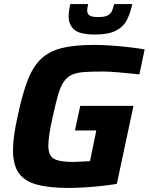

<svg xmlns="http://www.w3.org/2000/svg" viewBox="-20 -917 732 945"><path d="M318 8Q220 8 159.5 -9Q99 -26 71.5 -66.5Q44 -107 44 -178Q44 -212 50 -254.5Q56 -297 68 -350Q90 -454 116 -521.5Q142 -589 182 -627Q222 -665 284.5 -680.5Q347 -696 442 -696Q480 -696 524.5 -693Q569 -690 613 -685Q657 -680 692 -674L666 -551Q620 -556 568.5 -560.5Q517 -565 488 -565Q433 -565 396 -562.5Q359 -560 335 -549.5Q311 -539 294.5 -515.5Q278 -492 266 -450.5Q254 -409 240 -344Q229 -296 223.5 -260.5Q218 -225 218 -200Q218 -151 245.5 -135.5Q273 -120 338 -120Q354 -120 379.5 -121.5Q405 -123 423 -124L454 -275H349L375 -396H637L555 -12Q519 -6 477 -1.5Q435 3 393.5 5.5Q352 8 318 8ZM448 -747Q373 -747 345.5 -771Q318 -795 318 -835Q318 -849 320 -864.5Q322 -880 326 -897H414Q412 -888 410.5 -880Q409 -872 409 -865Q409 -850 420 -841.5Q431 -833 463 -833Q495 -833 510 -841Q525 -849 531 -863Q537 -877 542 -897H631Q622 -853 605 -819.5Q588 -786 551.5 -766.5Q515 -747 448 -747Z"/></svg>

Font: Saira
Style: Bold Italic
Weight: 700
Italic angle: -12°
Designer: Hector Gatti with collaboration of the Omnibus-Type team
Foundry: Omnibus-Type
Version: Version 1.100; ttfautohint (v1.8.3)